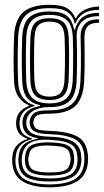

<svg xmlns="http://www.w3.org/2000/svg" viewBox="-20 -628 444 820"><path d="M191.2 172Q118 172 76.6 146.6Q35.2 121.2 32.2 64.8Q31.8 56.5 32.1 49.1Q32.5 41.8 33.5 35.2Q36.2 9.5 53.8 -8.9Q71.2 -27.2 95.5 -33.2V-36.8Q71.2 -45 61.2 -59.1Q51.2 -73.2 49.2 -92Q48.8 -96.8 48.8 -101.5Q48.8 -106.2 49.2 -111.2Q51.5 -134.5 64.8 -150.2Q78 -166 102.8 -174.8V-178.8Q78.2 -188.2 60 -213.2Q41.8 -238.2 40 -281Q39 -304.8 38.5 -326.9Q38 -349 38 -371.4Q38 -393.8 38.5 -418Q39 -442.2 40 -470Q43.2 -544.2 79.1 -575.9Q115 -607.5 191.5 -607.5Q242.5 -607.5 266.8 -592.8Q291 -578 301.2 -551H304.8Q314.8 -570.2 332.6 -581Q350.5 -591.8 369.9 -596.1Q389.2 -600.5 403.2 -600V-585.8Q360 -585.8 335.6 -569.6Q311.2 -553.5 302.8 -527.8H299.2Q291.5 -560 268.2 -576.6Q245 -593.2 191.5 -593.2Q122.2 -593.2 91.4 -564.1Q60.5 -535 57.5 -470Q56.2 -437.2 55.8 -408.5Q55.2 -379.8 55.6 -349.4Q56 -319 57.2 -281.2Q59.5 -234.8 78.5 -210.5Q97.5 -186.2 126.8 -179V-174.8Q96.2 -166.8 81.4 -150.9Q66.5 -135 64 -111.8Q63.2 -107 63.4 -102Q63.5 -97 64 -91.5Q65.8 -73 76.9 -59Q88 -45 116.2 -37.2V-33.8Q86.5 -26 69 -9.1Q51.5 7.8 48 35.2Q46.8 42.8 46.1 49.2Q45.5 55.8 46 64.8Q49.8 117.2 86.5 138.4Q123.2 159.5 191.2 159.5Q260.5 159.5 297.4 138.5Q334.2 117.5 340 64.8Q340.8 57 340.6 50Q340.5 43 339.8 35Q335.2 -15.5 299.2 -34Q263.2 -52.5 194.2 -54.8Q161.8 -56 144.4 -60.5Q127 -65 119.2 -72.9Q111.5 -80.8 108.2 -91.8Q106.8 -96.5 106.4 -102.1Q106 -107.8 106.8 -111.8Q111.8 -136.5 128.4 -146.9Q145 -157.2 191.5 -156.8Q254.8 -156.2 287.4 -184Q320 -211.8 323.5 -280Q325 -313.8 325.5 -342.9Q326 -372 325.6 -402.5Q325.2 -433 324.2 -471Q323.5 -505 342.8 -525.9Q362 -546.8 403.2 -545.2V-530.8Q370 -531.5 354.9 -515.8Q339.8 -500 340.5 -465Q341.2 -431 341.5 -401.1Q341.8 -371.2 341.4 -341.9Q341 -312.5 339.5 -280.5Q335.2 -206.5 301 -174.6Q266.8 -142.8 191.5 -142.5Q162.5 -142.5 148.5 -138.8Q134.5 -135 129.6 -127.5Q124.8 -120 122.5 -108.5Q122.2 -106.8 122.2 -103.2Q122.2 -99.8 123.2 -96.8Q125.8 -87 131.8 -81.1Q137.8 -75.2 152.1 -72.5Q166.5 -69.8 194.2 -68.8Q271.2 -66.2 310.9 -44.6Q350.5 -23 355.5 35.2Q356.2 44 356.2 50.1Q356.2 56.2 355.5 64.8Q350.5 121 309.4 146.5Q268.2 172 191.2 172ZM191.2 134Q232.2 134 257.8 127Q283.2 120 295.8 104.8Q308.2 89.5 310.5 64.8Q311.2 58 311.1 51.1Q311 44.2 309.8 35Q307.5 9.5 293.4 -3.9Q279.2 -17.2 254.2 -23Q229.2 -28.8 194.2 -30.8Q139.2 -34.2 110.4 -18.8Q81.5 -3.2 74.8 35Q73 42.5 72.6 49.6Q72.2 56.8 73 65.2Q76.5 106.2 106.9 120.1Q137.2 134 191.2 134ZM191.2 121.8Q141.5 121.8 115.6 110.2Q89.8 98.8 87 65Q86 57.8 86.4 49.8Q86.8 41.8 88 34.8Q93 0.8 119.6 -10.2Q146.2 -21.2 195 -19.8Q225.5 -18.8 246.9 -14.5Q268.2 -10.2 280.8 1.1Q293.2 12.5 295.5 35Q297 43.8 297 50.5Q297 57.2 296 65Q292 99.5 265.9 110.6Q239.8 121.8 191.2 121.8ZM191.2 108.5Q217 108.5 235.9 105.6Q254.8 102.8 266 93.4Q277.2 84 279.8 65.2Q281.8 57.2 281.6 50.2Q281.5 43.2 279.2 35.2Q277.2 17.5 266.4 9Q255.5 0.5 237.1 -2.4Q218.8 -5.2 194.2 -6.2Q151.8 -8 129.1 0.6Q106.5 9.2 103.8 34.8Q101 42 100.6 50.1Q100.2 58.2 102.2 65.2Q105.8 92.8 128.2 100.6Q150.8 108.5 191.2 108.5ZM191.2 147.2Q127.8 147.2 94.9 129.9Q62 112.5 58.8 65.2Q58 56.8 58.5 49.8Q59 42.8 60.2 35Q63.8 4.8 83 -12Q102.2 -28.8 139.8 -34.8V-38.2Q108 -43.5 94.1 -56.9Q80.2 -70.2 76.8 -91.8Q76 -97.5 75.9 -101.5Q75.8 -105.5 76.2 -111.8Q77.8 -136.2 97.5 -153Q117.2 -169.8 150.5 -175.2V-179Q114.2 -186.8 95.6 -210.5Q77 -234.2 74.8 -282.5Q73.8 -310.5 73.2 -339.4Q72.8 -368.2 73.1 -400.1Q73.5 -432 74.8 -468.8Q77.5 -530 105.9 -554.5Q134.2 -579 191.5 -579Q241.8 -579 265.1 -560.9Q288.5 -542.8 296.5 -501.2H300Q307.2 -526 319.9 -541.8Q332.5 -557.5 353 -565.2Q373.5 -573 403.2 -573.2V-558.8Q356 -559.8 330.6 -535.6Q305.2 -511.5 307.5 -466.8Q308.8 -433.8 309 -401.6Q309.2 -369.5 308.9 -339.6Q308.5 -309.8 307.2 -283Q304 -218.8 274.5 -194.4Q245 -170 191.5 -170.5Q164.8 -170.8 143.6 -164.2Q122.5 -157.8 109.4 -145.2Q96.2 -132.8 93.2 -114.8Q92.2 -109.2 92.2 -103.2Q92.2 -97.2 93.2 -92.2Q98 -67.8 120.1 -56.8Q142.2 -45.8 194.2 -44Q235 -43 263.6 -35Q292.2 -27 308.2 -10.1Q324.2 6.8 326.5 35.2Q327.5 43.5 327.6 50Q327.8 56.5 326.8 65Q321.8 111.2 287.6 129.2Q253.5 147.2 191.2 147.2ZM191.5 -186.5Q240 -186.5 263.9 -208.2Q287.8 -230 290.5 -284Q291.5 -309 292 -338.5Q292.5 -368 292.4 -400.8Q292.2 -433.5 291 -468Q288.8 -522.8 263.6 -543.6Q238.5 -564.5 191.5 -564.5Q141.5 -564.5 118.1 -542.6Q94.8 -520.8 92.2 -467.5Q90.2 -418 90.4 -371.8Q90.5 -325.5 92.2 -283.5Q94.8 -231.8 118.4 -209.1Q142 -186.5 191.5 -186.5ZM191.5 -200.8Q152.2 -200.8 132 -218.9Q111.8 -237 109.8 -284.2Q108 -327 108 -374.8Q108 -422.5 109.8 -466.8Q111.8 -513.8 131.5 -532Q151.2 -550.2 191.5 -550.2Q233 -550.2 252.2 -531.9Q271.5 -513.5 273.5 -467.5Q274.8 -435 275 -403.4Q275.2 -371.8 274.8 -342Q274.2 -312.2 273 -284.8Q270.5 -238 251 -219.4Q231.5 -200.8 191.5 -200.8ZM191.5 -215.2Q223 -215.2 238.2 -230.8Q253.5 -246.2 255.5 -286Q256.8 -313.2 257.2 -343.2Q257.8 -373.2 257.5 -404.5Q257.2 -435.8 256 -466.5Q254.5 -505.8 239.2 -520.8Q224 -535.8 191.5 -535.8Q159.8 -535.8 144.2 -520.6Q128.8 -505.5 127 -465.8Q125.5 -421.5 125.4 -375.1Q125.2 -328.8 127 -285.2Q128.8 -245.2 144.6 -230.2Q160.5 -215.2 191.5 -215.2Z"/></svg>

Font: Big Shoulders Inline Display Thin SemiBold
Style: Regular
Weight: 600
Version: Version 2.002